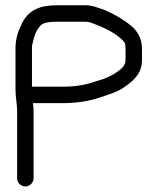

<svg xmlns="http://www.w3.org/2000/svg" viewBox="-20 -666 584 712"><path d="M98.5 -344.5V-487C98.5 -491 98.3 -494.1 99.3 -498.8C106.5 -532.7 115.4 -559.7 134.8 -575.2C143.8 -582.4 165.8 -585.5 191 -585.5H296C303.3 -585.5 311.7 -584.1 316.8 -582.2C359.8 -566.3 396.7 -550 427.5 -523.8L437.2 -514.2C443.4 -507.9 445.5 -501.7 445.5 -485V-443C445.5 -425.7 433.7 -413.9 423.3 -405.9C405.4 -391.9 387.9 -382.5 362.9 -372.8L334 -363.9C299 -351.4 259.4 -344.5 213 -344.5ZM104.5 -5V-254C104.5 -266 103.4 -273.4 102 -283.5H213C266.5 -283.5 312 -291.5 353 -305.2L382 -315.2C402.5 -322.2 421.8 -329.5 439.1 -341.7C467.2 -361.5 506.5 -388.2 506.5 -443V-485C506.5 -523.9 489.4 -551.4 465.9 -570.7C437.6 -594 402.9 -614.1 366.9 -629.5C366.6 -629.6 365.9 -629.9 365.4 -630C346.9 -635.3 325.3 -646.5 296 -646.5H191C127.9 -646.5 87.5 -628.5 63.9 -583.8C50.2 -557.8 37.5 -527.2 37.5 -487V-335C37.5 -303.8 43.5 -279.1 43.5 -254V-5C43.5 11.5 57.5 25.5 74 25.5C90.5 25.5 104.5 11.5 104.5 -5Z"/></svg>

Font: CiSf OpenHand
Style: Bd
Weight: 400
Foundry: Cannot Into Space Fonts
Version: Version 0.7892